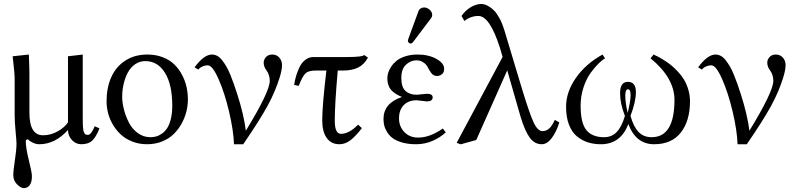

<svg xmlns="http://www.w3.org/2000/svg" viewBox="-20 -718 4032 972"><path d="M100.6 234.4Q85.4 234.4 66.4 215.3Q47.4 196.3 47.4 168.9Q47.4 145 55.4 93Q63.5 41 63.5 7.8Q63.5 -5.4 58.8 -53.7Q54.2 -102.1 54.2 -134.3V-322.3Q54.2 -334.5 51.5 -362.3Q48.8 -390.1 46.4 -411.6L43.9 -433.1L126 -441.9Q128.9 -375 128.9 -342.8V-147.5Q128.9 -33.2 197.8 -33.2Q236.3 -33.2 271.5 -52.7Q306.6 -72.3 324.2 -98.6V-433.1L398.9 -441.9V-124Q398.9 -105 399.2 -95.2Q399.4 -85.4 400.1 -73.2Q400.9 -61 402.3 -55.7Q403.8 -50.3 406.7 -44.7Q409.7 -39.1 414.3 -37.1Q418.9 -35.2 425.3 -35.2Q441.4 -35.2 459.5 -78.6L483.4 -68.4Q467.8 -26.9 448 -7.3Q428.2 12.2 391.6 12.2Q363.8 12.2 344 -9.3Q324.2 -30.8 324.2 -60.1Q259.3 12.2 178.7 12.2Q163.1 12.2 146.7 4.6Q130.4 -2.9 121.6 -12.7Q117.2 -12.7 113.8 -10.3Q110.4 -7.8 110.4 -4.4Q110.4 30.8 126 93Q141.6 155.3 141.6 174.3Q141.6 204.1 130.4 219.2Q119.1 234.4 100.6 234.4Z M519.5 -205.1Q519.5 -273.9 543.2 -327.1Q566.9 -380.4 614.3 -411.1Q661.6 -441.9 726.1 -441.9Q769 -441.9 804.2 -428.2Q839.4 -414.6 862.5 -391.8Q885.7 -369.1 901.6 -339.1Q917.5 -309.1 924.3 -277.8Q931.2 -246.6 931.2 -214.4Q931.2 -183.6 923.3 -152.3Q915.5 -121.1 898.9 -91.3Q882.3 -61.5 858.6 -38.6Q835 -15.6 800.3 -1.7Q765.6 12.2 724.6 12.2Q685.5 12.2 651.9 -0.5Q618.2 -13.2 594.2 -34.7Q570.3 -56.2 553.2 -84.2Q536.1 -112.3 527.8 -143.1Q519.5 -173.8 519.5 -205.1ZM715.8 -408.7Q687 -408.7 664.1 -392.8Q641.1 -377 627.2 -350.8Q613.3 -324.7 606 -293.2Q598.6 -261.7 598.6 -228Q598.6 -197.8 607.4 -163.6Q616.2 -129.4 632.6 -97.4Q648.9 -65.4 677.5 -44.4Q706.1 -23.4 741.2 -23.4Q756.3 -23.4 770.3 -27.1Q784.2 -30.8 799.6 -41.5Q814.9 -52.2 826.2 -69.1Q837.4 -85.9 844.7 -115.2Q852.1 -144.5 852.1 -182.1Q852.1 -290 815.2 -349.4Q778.3 -408.7 715.8 -408.7Z M1358.4 -441.9Q1380.4 -441.9 1394 -426.3Q1407.7 -410.6 1407.7 -388.7Q1407.7 -363.8 1395.5 -324.7Q1373.5 -253.9 1334.5 -182.1Q1295.4 -110.4 1211.4 12.2H1164.6Q1162.1 -58.1 1139.6 -153.1Q1117.2 -248 1086.4 -317.6Q1055.7 -387.2 1032.2 -387.2Q1017.6 -387.2 1004.2 -381.1Q990.7 -375 984.4 -365.7L964.8 -377Q1012.7 -441.9 1052.7 -441.9Q1067.4 -441.9 1080.6 -434.6Q1093.8 -427.2 1105.5 -411.9Q1117.2 -396.5 1126.7 -380.1Q1136.2 -363.8 1146.5 -338.4Q1156.7 -313 1163.8 -293Q1170.9 -272.9 1180.2 -244.1Q1214.4 -138.2 1224.6 -56.2Q1345.7 -254.4 1345.7 -308.6Q1345.7 -339.4 1328.6 -362.3Q1314.9 -380.4 1314.9 -401.4Q1314.9 -416 1326.4 -429Q1337.9 -441.9 1358.4 -441.9Z M1566.4 -429.2H1732.9Q1818.4 -429.2 1823.2 -439.9L1842.8 -426.3Q1822.8 -390.1 1792 -375.5Q1761.2 -360.8 1714.8 -360.8H1689.9Q1674.8 -191.4 1674.8 -106.4Q1674.8 -40.5 1706.1 -40.5Q1747.1 -40.5 1793 -86.9L1812 -69.3Q1782.2 -30.3 1755.4 -9Q1728.5 12.2 1698.2 12.2Q1656.7 12.2 1634 -19.5Q1611.3 -51.3 1611.3 -109.4Q1611.3 -182.6 1632.3 -360.8H1576.7Q1541 -360.8 1525.9 -345.9Q1510.7 -331.1 1492.2 -283.2L1469.2 -288.1Q1472.2 -310.5 1478.8 -332.8Q1485.4 -355 1496.3 -377.9Q1507.3 -400.9 1525.6 -415Q1543.9 -429.2 1566.4 -429.2Z M2127 -680.2Q2142.1 -680.2 2155 -668.7Q2168 -657.2 2168 -642.1Q2168 -633.8 2163.1 -627L2071.3 -505.4Q2065.4 -497.6 2060.1 -497.6Q2054.2 -497.6 2049.6 -501.7Q2044.9 -505.9 2044.9 -511.2Q2044.9 -513.7 2046.9 -520.5L2099.1 -663.1Q2102.1 -670.9 2110.1 -675.5Q2118.2 -680.2 2127 -680.2ZM2000 -118.7Q2000 -77.6 2026.9 -49.6Q2053.7 -21.5 2097.2 -21.5Q2156.2 -21.5 2221.7 -67.4L2236.8 -47.9Q2209 -22 2169.9 -4.9Q2130.9 12.2 2086.9 12.2Q2047.4 12.2 2017.1 3.7Q1986.8 -4.9 1969 -17.8Q1951.2 -30.8 1940.2 -48.6Q1929.2 -66.4 1925.3 -82.5Q1921.4 -98.6 1921.4 -115.7Q1921.4 -195.8 2015.1 -227.1Q1977.1 -242.2 1959 -263.9Q1940.9 -285.6 1940.9 -321.8Q1940.9 -335 1945.3 -349.9Q1949.7 -364.7 1960.9 -381.3Q1972.2 -397.9 1988.5 -411.1Q2004.9 -424.3 2032.5 -433.1Q2060.1 -441.9 2093.8 -441.9Q2149.9 -441.9 2189.2 -419.9Q2228.5 -397.9 2228.5 -370.1Q2228.5 -351.1 2217.3 -342.3Q2206.1 -333.5 2193.4 -333.5Q2178.2 -333.5 2169.2 -341.8Q2160.2 -350.1 2151.9 -366.2Q2144 -380.9 2138.4 -388.7Q2132.8 -396.5 2119.4 -404.5Q2106 -412.6 2087.9 -412.6Q2059.1 -412.6 2035.4 -390.6Q2011.7 -368.7 2011.7 -324.2Q2011.7 -276.4 2033 -257.3Q2054.2 -238.3 2090.3 -238.3Q2090.8 -238.3 2102.5 -239.5Q2114.3 -240.7 2126.7 -241.9Q2139.2 -243.2 2141.6 -243.2Q2170.4 -243.2 2170.4 -225.1Q2170.4 -204.6 2140.6 -204.6Q2136.7 -204.6 2115.2 -207.5Q2093.8 -210.4 2089.4 -210.4Q2047.9 -210.4 2023.9 -185.8Q2000 -161.1 2000 -118.7Z M2811.5 -98.1Q2796.4 -49.3 2772.9 -18.6Q2749.5 12.2 2722.7 12.2Q2686.5 12.2 2662.1 -20.8Q2637.7 -53.7 2615.7 -126L2547.9 -361.8L2391.1 -9.3L2312 12.7L2292 4.9L2524.4 -429.7L2510.3 -478Q2459 -637.2 2401.9 -637.2Q2362.8 -637.2 2331.1 -611.8L2316.4 -637.2Q2335.4 -665 2363 -681.4Q2390.6 -697.8 2416 -697.8Q2423.8 -697.8 2433.3 -695.3Q2442.9 -692.9 2456.8 -684.3Q2470.7 -675.8 2483.2 -662.6Q2495.6 -649.4 2509 -625Q2522.5 -600.6 2532.2 -568.8L2622.6 -268.1Q2661.1 -141.6 2681.6 -97.9Q2702.1 -54.2 2726.6 -54.2Q2744.6 -54.2 2759.5 -66.7Q2774.4 -79.1 2788.6 -111.3Z M3172.4 -236.8Q3172.4 -266.1 3158.7 -266.1Q3145.5 -266.1 3145.5 -232.4Q3145.5 -198.7 3157.7 -146Q3172.4 -207 3172.4 -236.8ZM3473.1 -205.6Q3473.1 -106.4 3426.8 -47.1Q3380.4 12.2 3291.5 12.2Q3199.2 12.2 3161.1 -89.8Q3121.6 12.2 3022 12.2Q2986.3 12.2 2956.3 2.7Q2926.3 -6.8 2900.6 -27.8Q2875 -48.8 2860.4 -86.9Q2845.7 -125 2845.7 -177.2Q2845.7 -252.4 2895.5 -323.7Q2945.3 -395 3030.3 -441.9L3043 -422.4Q3028.8 -414.6 3009.8 -396Q2990.7 -377.4 2969.5 -348.1Q2948.2 -318.8 2933.8 -274.9Q2919.4 -231 2919.4 -183.6Q2919.4 -94.2 2949 -58.8Q2978.5 -23.4 3038.1 -23.4Q3077.1 -23.4 3102.3 -49.8Q3127.4 -76.2 3143.6 -130.9Q3119.1 -193.8 3119.1 -246.1Q3119.1 -303.7 3158.7 -303.7Q3199.2 -303.7 3199.2 -252Q3199.2 -203.1 3171.9 -131.3Q3187 -77.1 3212.4 -50.3Q3237.8 -23.4 3278.8 -23.4Q3394.5 -23.4 3394.5 -212.4Q3394.5 -323.2 3273.4 -422.9L3288.6 -441.9Q3299.8 -436.5 3310.8 -431.2Q3321.8 -425.8 3341.3 -413.6Q3360.8 -401.4 3377.2 -388.2Q3393.6 -375 3412.1 -355.2Q3430.7 -335.4 3443.4 -314Q3456.1 -292.5 3464.6 -264.2Q3473.1 -235.8 3473.1 -205.6Z M3907.7 -441.9Q3929.7 -441.9 3943.4 -426.3Q3957 -410.6 3957 -388.7Q3957 -363.8 3944.8 -324.7Q3922.9 -253.9 3883.8 -182.1Q3844.7 -110.4 3760.7 12.2H3713.9Q3711.4 -58.1 3689 -153.1Q3666.5 -248 3635.7 -317.6Q3605 -387.2 3581.5 -387.2Q3566.9 -387.2 3553.5 -381.1Q3540 -375 3533.7 -365.7L3514.2 -377Q3562 -441.9 3602.1 -441.9Q3616.7 -441.9 3629.9 -434.6Q3643.1 -427.2 3654.8 -411.9Q3666.5 -396.5 3676 -380.1Q3685.5 -363.8 3695.8 -338.4Q3706.1 -313 3713.1 -293Q3720.2 -272.9 3729.5 -244.1Q3763.7 -138.2 3773.9 -56.2Q3895 -254.4 3895 -308.6Q3895 -339.4 3877.9 -362.3Q3864.3 -380.4 3864.3 -401.4Q3864.3 -416 3875.7 -429Q3887.2 -441.9 3907.7 -441.9Z"/></svg>

Font: Libertinage
Style: f
Weight: 400
Designer: OSP
Foundry: OSP
Version: Version 1.0; 2008; OFL relea